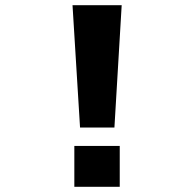

<svg xmlns="http://www.w3.org/2000/svg" viewBox="-20 -720 740 740"><path d="M288.5 -228.5 259.5 -700H449L421 -228.5ZM266.5 -157.5H441.5V0H266.5Z"/></svg>

Font: Trispace SemiExpanded
Style: Bold
Weight: 700
Width: 6
Designer: Tyler Finck
Foundry: Etcetera Type Company
Version: Version 1.210; ttfautohint (v1.8.3)